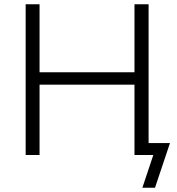

<svg xmlns="http://www.w3.org/2000/svg" viewBox="-20 -725 828 898"><path d="M646 153 697 0H610V-56H775L705 153ZM100 0V-705H165V-387H609V-705H675V0H609V-329H165V0Z"/></svg>

Font: Nunito Sans 10pt Light
Style: Regular
Weight: 300
Designer: Vernon Adams
Foundry: Vernon Adams
Version: Version 3.101;gftools[0.9.27]